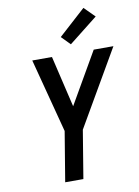

<svg xmlns="http://www.w3.org/2000/svg" viewBox="-104 -1054 814 1123"><g transform="rotate(-10 303.0 -493.0)"><path d="M190 0 239 -296 124 -735H241L313 -430L489 -735H606L345 -285L298 0ZM363 -789 312 -841 472 -986 534 -924Z"/></g></svg>

Font: Iosevka Aile Semibold Oblique
Style: Regular
Weight: 600
Italic angle: -9°
Designer: Belleve Invis
Foundry: Belleve Invis
Version: Version 31.1.0; ttfautohint (v1.8.4)